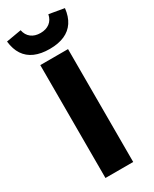

<svg xmlns="http://www.w3.org/2000/svg" viewBox="-229 -905 769 959"><g transform="rotate(-30 156.0 -425.5)"><path d="M74 0V-651H234V0ZM156 -697Q106 -697 70.5 -712.5Q35 -728 14.5 -759Q-6 -790 -11 -836L76 -851Q82 -821 103 -805Q124 -789 156 -789Q188 -789 209 -805Q230 -821 236 -851L323 -836Q318 -790 297.5 -759Q277 -728 241.5 -712.5Q206 -697 156 -697Z"/></g></svg>

Font: Source Sans 3 ExtraLight ExtraBold
Style: Regular
Weight: 800
Version: Version 3.052;hotconv 1.1.0;makeotfexe 2.6.0